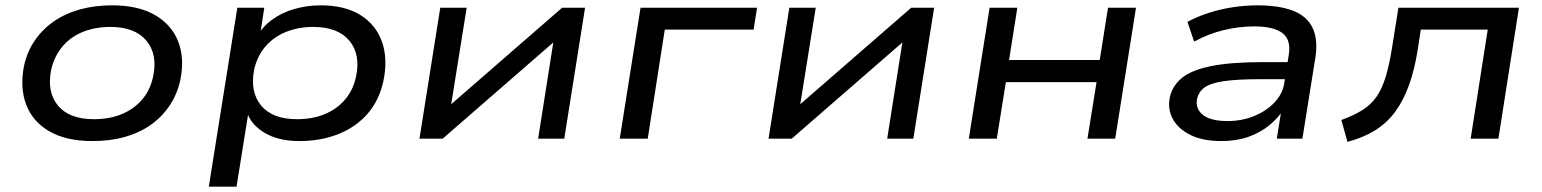

<svg xmlns="http://www.w3.org/2000/svg" viewBox="-20 -520 5781 720"><path d="M327 9Q229 9 166 -27Q103 -63 78.5 -127Q54 -191 70 -273Q82 -327 111 -369Q140 -411 183 -440.5Q226 -470 281 -485Q336 -500 400 -500Q498 -500 560.5 -464Q623 -428 648 -365Q673 -302 656 -219Q644 -165 615 -122.5Q586 -80 543.5 -50.5Q501 -21 446.5 -6Q392 9 327 9ZM332 -73Q390 -73 435.5 -91.5Q481 -110 512 -145.5Q543 -181 554 -232Q572 -316 529 -367.5Q486 -419 394 -419Q337 -419 291 -400.5Q245 -382 214.5 -346Q184 -310 172 -259Q155 -175 197.5 -124Q240 -73 332 -73Z M763 180 870 -491H971L954 -379H942Q963 -419 1000 -446Q1037 -473 1084.5 -486.5Q1132 -500 1182 -500Q1273 -500 1331 -464Q1389 -428 1412 -364.5Q1435 -301 1418 -217Q1402 -143 1358 -93Q1314 -43 1248.5 -17Q1183 9 1102 9Q1023 9 970.5 -23Q918 -55 904 -106L913 -107L867 180ZM1094 -73Q1151 -73 1196.5 -91.5Q1242 -110 1273 -145.5Q1304 -181 1315 -232Q1333 -316 1290 -367.5Q1247 -419 1155 -419Q1099 -419 1053 -400.5Q1007 -382 976 -346.5Q945 -311 933 -259Q917 -175 959.5 -124Q1002 -73 1094 -73Z M1553 0 1631 -491H1730L1668 -104H1643L2088 -491H2174L2096 0H1998L2059 -387H2085L1640 0Z M2304 0 2382 -491H2819L2806 -409H2473L2409 0Z M2862 0 2940 -491H3039L2977 -104H2952L3397 -491H3483L3405 0H3307L3368 -387H3394L2949 0Z M3613 0 3691 -491H3795L3764 -295H4104L4135 -491H4240L4162 0H4058L4092 -212H3752L3718 0Z M4560 9Q4491 9 4445 -13.5Q4399 -36 4378.5 -73Q4358 -110 4367 -156Q4377 -199 4412.5 -228Q4448 -257 4521 -272Q4594 -287 4716 -287H4827L4817 -223H4705Q4618 -223 4568.5 -215.5Q4519 -208 4497 -192Q4475 -176 4469 -149Q4462 -112 4491 -89Q4520 -66 4584 -66Q4636 -66 4682 -84.5Q4728 -103 4759 -135.5Q4790 -168 4796 -208L4813 -315Q4822 -371 4789 -396Q4756 -421 4683 -421Q4626 -421 4568.5 -407Q4511 -393 4458 -364L4433 -438Q4470 -458 4513.5 -472Q4557 -486 4604 -493Q4651 -500 4694 -500Q4775 -500 4827 -480.5Q4879 -461 4901 -418Q4923 -375 4913 -306L4864 0H4768L4786 -112L4796 -113Q4774 -78 4739.5 -50Q4705 -22 4660.5 -6.5Q4616 9 4560 9Z M5033 12 5010 -70Q5057 -87 5089.5 -107.5Q5122 -128 5142.5 -158Q5163 -188 5176.5 -232.5Q5190 -277 5200 -340L5224 -491H5676L5599 0H5495L5559 -409H5308L5297 -337Q5285 -260 5264 -201.5Q5243 -143 5212 -101Q5181 -59 5137 -31.5Q5093 -4 5033 12Z"/></svg>

Font: Nunito Sans 10pt Expanded Medium
Style: Italic
Weight: 500
Width: 7
Italic angle: -9°
Designer: Vernon Adams
Foundry: Vernon Adams
Version: Version 3.101;gftools[0.9.27]